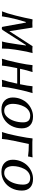

<svg xmlns="http://www.w3.org/2000/svg" viewBox="1101 -1581 490 2732"><g transform="rotate(90 1346.0 -215.0)"><path d="M256.8 -213.9Q221.7 -73.2 212.9 0L210 2.9Q200.7 0 176.8 0Q167 0 158.2 0.7Q149.4 1.5 145.5 2L142.1 2.9V0Q170.4 -67.9 202.6 -197Q234.9 -326.2 254.9 -430.2L257.8 -433.1Q281.2 -430.2 307.1 -430.2L372.1 -432.1L423.8 -103L637.2 -433.1Q658.2 -430.2 685.1 -430.2L734.9 -433.1V-430.2Q715.8 -370.1 692.9 -228L685.1 -178.2Q670.9 -90.8 670.9 0L668 2.9Q655.3 0 621.1 0Q605.5 0 592.8 0.7Q580.1 1.5 575.2 2L570.8 2.9V0Q576.2 -19 580.8 -41.5Q585.4 -64 588.1 -79.6Q590.8 -95.2 595.9 -128.2Q601.1 -161.1 604 -178.2L611.8 -228Q624.5 -313.5 627 -338.9H620.1L405.8 -4.9Q402.3 -0.5 394 2.2Q385.7 4.9 379.9 4.9Q375.5 4.9 368.9 2.2Q362.3 -0.5 361.8 -4.9L301.8 -335.9L293.9 -338.9Q279.3 -296.9 256.8 -213.9Z M1162.6 -180.2 1169.9 -214.8H949.7L942.9 -180.2Q932.6 -127.9 929 -108.9Q925.3 -89.8 920.7 -58.3Q916 -26.9 914.1 0L910.6 2.9Q892.6 0 864.7 0Q835 0 816.9 2.9L815.9 0Q838.9 -69.3 862.8 -180.2L877.9 -250Q899.4 -351.1 906.7 -430.2L909.7 -433.1Q926.8 -430.2 956.1 -430.2Q984.4 -430.2 1003.9 -433.1L1004.9 -430.2Q980 -356.9 959 -254.9H1178.7Q1202.6 -367.2 1207 -430.2L1210 -433.1Q1227.1 -430.2 1255.9 -430.2Q1284.2 -430.2 1303.7 -433.1L1304.7 -430.2Q1280.8 -358.4 1257.8 -250L1242.7 -180.2Q1220.2 -73.7 1213.9 0L1210.9 2.9Q1192.4 0 1165 0Q1134.8 0 1116.7 2.9L1115.7 0Q1145 -93.3 1162.6 -180.2Z M1639.2 -439.9Q1720.7 -439.9 1763.4 -397.9Q1806.2 -356 1806.2 -280.8Q1806.2 -199.7 1771.2 -132.8Q1736.3 -65.9 1675 -28.1Q1613.8 9.8 1539.6 9.8Q1457 9.8 1412.1 -34.7Q1367.2 -79.1 1367.2 -151.9Q1367.2 -213.9 1390.1 -268.6Q1413.1 -323.2 1450.9 -360.4Q1488.8 -397.5 1537.8 -418.7Q1586.9 -439.9 1639.2 -439.9ZM1624.5 -399.9Q1583 -399.9 1549.6 -375.7Q1516.1 -351.6 1496.8 -313.7Q1477.5 -275.9 1467.5 -234.4Q1457.5 -192.9 1457.5 -153.8Q1457.5 -100.1 1481 -64.9Q1504.4 -29.8 1557.6 -29.8Q1603.5 -29.8 1641.6 -69.1Q1679.7 -108.4 1700.4 -169.9Q1721.2 -231.4 1721.2 -298.8Q1721.2 -348.1 1698.7 -374Q1676.3 -399.9 1624.5 -399.9Z M2162.1 -430.2Q2192.9 -430.2 2218.3 -433.1L2219.2 -430.2Q2207.5 -387.7 2207.5 -372.1L2204.1 -369.1Q2131.3 -379.9 2028.3 -379.9L1986.3 -180.2Q1959 -50.8 1957.5 0L1954.1 2.9Q1937 0 1908.2 0Q1895 0 1883.1 0.7Q1871.1 1.5 1865.7 2L1860.4 2.9L1859.4 0Q1885.7 -78.1 1906.2 -180.2L1916.5 -229Q1944.8 -370.1 1949.2 -430.2L1951.2 -433.1Q1968.3 -430.2 2002.4 -430.2Z M2524.9 -439.9Q2606.4 -439.9 2649.2 -397.9Q2691.9 -356 2691.9 -280.8Q2691.9 -199.7 2657 -132.8Q2622.1 -65.9 2560.8 -28.1Q2499.5 9.8 2425.3 9.8Q2342.8 9.8 2297.9 -34.7Q2252.9 -79.1 2252.9 -151.9Q2252.9 -213.9 2275.9 -268.6Q2298.8 -323.2 2336.7 -360.4Q2374.5 -397.5 2423.6 -418.7Q2472.7 -439.9 2524.9 -439.9ZM2510.3 -399.9Q2468.8 -399.9 2435.3 -375.7Q2401.9 -351.6 2382.6 -313.7Q2363.3 -275.9 2353.3 -234.4Q2343.3 -192.9 2343.3 -153.8Q2343.3 -100.1 2366.7 -64.9Q2390.1 -29.8 2443.4 -29.8Q2489.3 -29.8 2527.3 -69.1Q2565.4 -108.4 2586.2 -169.9Q2606.9 -231.4 2606.9 -298.8Q2606.9 -348.1 2584.5 -374Q2562 -399.9 2510.3 -399.9Z"/></g></svg>

Font: Linear Smooth
Style: Italic
Weight: 400
Designer: Philipp H. Poll, Flanker
Foundry: Philipp H. Poll, reworked by Flanker
Version: Version 1.061 | FøM Fix